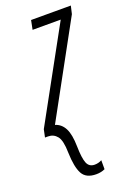

<svg xmlns="http://www.w3.org/2000/svg" viewBox="-182 -588 616 885"><g transform="rotate(-20 126.0 -145.5)"><path d="M174 231V187Q158 196 139 196Q112 196 102 171.5Q92 147 91 89Q90 30 74.5 0Q59 -30 29 -39L277 -492L286 -531H91L82 -486H220L-26 -38L-34 0H-19Q8 0 25 21Q42 42 43 102Q45 173 63 206.5Q81 240 131 240Q155 240 174 231Z"/></g></svg>

Font: Noto Sans Display Condensed Light
Style: Italic
Weight: 300
Width: 3
Designer: Monotype Design team
Foundry: Monotype Imaging Inc.
Version: 1.000